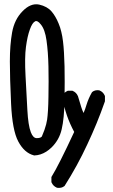

<svg xmlns="http://www.w3.org/2000/svg" viewBox="-20 -772 540 921"><path d="M252 127.9Q234.9 120.6 227.5 103.5L226.6 101.6V99.6V80.1V77.1L228 74.7Q261.2 21.5 335.9 -139.2Q315.4 -177.2 301.3 -217.3Q293.9 -238.8 288.1 -261Q282.2 -283.2 278.3 -306.2L277.8 -308.6L279.3 -311.5Q286.6 -328.6 303.7 -335.9L305.7 -336.9H307.6H325.2H327.1L329.1 -335.9Q346.2 -328.6 353.5 -311.5L354 -311V-310.5Q361.8 -285.2 369.6 -258.8Q372.1 -251 374.8 -243.7Q377.4 -236.3 380.9 -230Q389.2 -249.5 395 -269.5Q404.3 -299.8 420.4 -328.1L421.4 -329.6L422.9 -331.1Q435.5 -341.3 455.1 -338.9L456.5 -338.4L458 -337.9Q475.1 -330.6 482.4 -313.5L483.4 -311.5V-309.6V-288.1V-286.6L482.9 -284.7Q445.8 -178.7 398.4 -78.6Q351.6 22.5 290.5 118.7L289.6 120.1L288.1 121.1Q275.4 131.3 254.9 128.9H253.4ZM142.1 -26.9Q96.7 -38.6 67.4 -93.8Q39.1 -147 33.2 -273.9Q27.3 -399.4 27.3 -477.5Q27.3 -517.1 30 -551.8Q32.7 -586.4 38.1 -616.7Q49.3 -678.7 87.9 -717.8Q106.9 -737.8 127.2 -746.1Q147.5 -754.4 168 -750Q206.5 -741.2 227.1 -717.3Q246.6 -694.8 261.2 -659.2Q265.1 -649.9 268.3 -640.1Q271.5 -630.4 273.9 -619.9Q276.4 -609.4 278.6 -597.9Q280.8 -586.4 282.2 -573.7Q285.2 -549.3 286.9 -519.3Q288.6 -489.3 289.6 -453.6Q291 -382.8 289.6 -293.5Q288.1 -203.1 275.9 -151.9Q270 -126 257.6 -104Q245.1 -82 227.1 -64.5Q214.8 -52.7 201.7 -44.4Q188.5 -36.1 174.3 -31.5Q160.2 -26.9 145 -26.4H143.6ZM180.7 -117.2Q188 -133.8 193.1 -148.4Q198.2 -163.1 201.4 -175.5Q204.6 -188 206.1 -198.7Q208.5 -215.3 210.2 -242.7Q211.9 -270 212.4 -307.1Q213.9 -382.8 212.4 -453.6Q210.9 -523.4 203.1 -578.1Q195.8 -630.9 175.8 -654.8Q159.7 -675.3 148.9 -669.9Q134.8 -663.1 123.5 -631.3Q117.2 -614.3 112.5 -593.3Q107.9 -572.3 104.5 -546.9Q97.7 -496.6 102.5 -407.7Q107.4 -317.9 111.3 -243.7Q115.2 -170.9 127.9 -137.7Q138.7 -109.4 156.2 -109.4Q174.8 -109.4 180.7 -117.2Z"/></svg>

Font: NaikaiFont
Style: Bold
Weight: 700
Version: Version 1.89